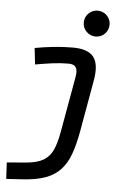

<svg xmlns="http://www.w3.org/2000/svg" viewBox="-63 -789 712 1070"><g transform="rotate(5 293.0 -254.5)"><path d="M13.2 234.4 8.3 142.6 115.7 133.8Q178.2 128.4 212.6 107.7Q247.1 86.9 264.6 47.9Q282.2 8.8 292.5 -49.8L348.6 -364.7Q355.5 -402.3 344.7 -419.2Q334 -436 304.2 -436Q257.8 -436 210.9 -429.7Q164.1 -423.3 117.7 -415L107.4 -506.3Q159.7 -516.1 213.1 -521.7Q266.6 -527.3 319.8 -527.3Q404.8 -527.3 436.3 -486.3Q467.8 -445.3 451.7 -355L400.4 -65.4Q387.2 7.8 368.2 61Q349.1 114.3 316.9 149.9Q284.7 185.5 233.6 204.6Q182.6 223.6 106 228.5ZM439.9 -599.6Q410.2 -599.6 388.9 -620.8Q367.7 -642.1 367.7 -671.9Q367.7 -702.1 388.9 -723.1Q410.2 -744.1 439.9 -744.1Q470.2 -744.1 491.2 -723.1Q512.2 -702.1 512.2 -671.9Q512.2 -642.1 491.2 -620.8Q470.2 -599.6 439.9 -599.6Z"/></g></svg>

Font: Cascadia Code
Style: Italic
Weight: 400
Italic angle: -10°
Designer: Aaron Bell
Foundry: Saja Typeworks
Version: Version 2407.024